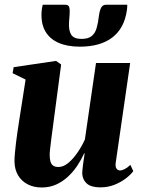

<svg xmlns="http://www.w3.org/2000/svg" viewBox="-20 -798 616 829"><path d="M160 11.5Q126 11.5 99.8 -2Q73.5 -15.5 58.2 -40.8Q43 -66 42.5 -101.5Q42.5 -117.5 44.5 -138.2Q46.5 -159 49.2 -182.5Q52 -206 55.5 -229Q59 -252 62 -272L90.5 -454.5L34.5 -482L39 -508L222 -535L244 -519.5L213 -285.5Q210.5 -264.5 207.2 -241.2Q204 -218 201.2 -195.8Q198.5 -173.5 196.5 -156.2Q194.5 -139 194.5 -130Q194.5 -112 198 -100.2Q201.5 -88.5 209.8 -82.8Q218 -77 232.5 -77Q254 -77 275.2 -94.8Q296.5 -112.5 315 -139.8Q333.5 -167 346.5 -195.5L394.5 -526H542L479.5 -94.5Q477.5 -77.5 483.2 -69.8Q489 -62 498 -62Q507 -62 518.2 -67.8Q529.5 -73.5 543 -86L555.5 -59Q544.5 -44 523.5 -27.8Q502.5 -11.5 474.2 -0.2Q446 11 413 11Q374 11 355.2 -5.2Q336.5 -21.5 335 -49Q335 -53.5 335.8 -63Q336.5 -72.5 338.2 -85Q340 -97.5 341.8 -110.8Q343.5 -124 345.5 -135.5L343.5 -136Q331 -108.5 313.5 -82.2Q296 -56 273 -34.8Q250 -13.5 222 -1Q194 11.5 160 11.5ZM262 -777.5Q276.5 -777.5 279.2 -766Q282 -754.5 280.5 -735Q280 -728 279.2 -717.8Q278.5 -707.5 278 -700.5Q276 -666.5 287.5 -648.2Q299 -630 331.5 -630Q360.5 -630 375.5 -642Q390.5 -654 397 -676.2Q403.5 -698.5 407 -728.5Q409.5 -749.5 416 -763.5Q422.5 -777.5 438 -777.5H529.5Q529.5 -772.5 529.2 -767Q529 -761.5 528 -754.5Q517 -676 465 -636.2Q413 -596.5 325 -596.5Q270 -596.5 232 -613.5Q194 -630.5 175.2 -663.8Q156.5 -697 159.5 -746.5Q160 -754 161.2 -762Q162.5 -770 164.5 -777.5Z"/></svg>

Font: Merriweather 96pt ExtraBold
Style: Italic
Weight: 800
Italic angle: -7.8°
Version: Version 2.101